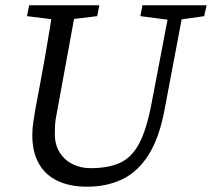

<svg xmlns="http://www.w3.org/2000/svg" viewBox="-20 -690 800 725"><path d="M203 -614 82 -629 90 -670H355L347 -629L222 -614ZM310 15Q243 15 196.5 -7.5Q150 -30 126 -73.5Q102 -117 102 -179Q102 -204 106 -231Q110 -258 115 -286L129 -360Q139 -412 148 -463.5Q157 -515 165.5 -567Q174 -619 182 -670H269L198 -282Q194 -263 190.5 -241.5Q187 -220 187 -185Q187 -143 205.5 -114Q224 -85 254.5 -70Q285 -55 321 -55Q391 -55 435 -76Q479 -97 506.5 -150Q534 -203 552 -298L623 -670H676L601 -274Q581 -168 540.5 -104.5Q500 -41 441.5 -13Q383 15 310 15ZM626 -614 510 -629 518 -670H760L751 -629L646 -614Z"/></svg>

Font: Source Serif 4
Style: Italic
Weight: 400
Italic angle: -12°
Designer: Frank Grießhammer
Foundry: Adobe Systems Incorporated
Version: Version 4.004;hotconv 1.0.116;makeotfexe 2.5.65601